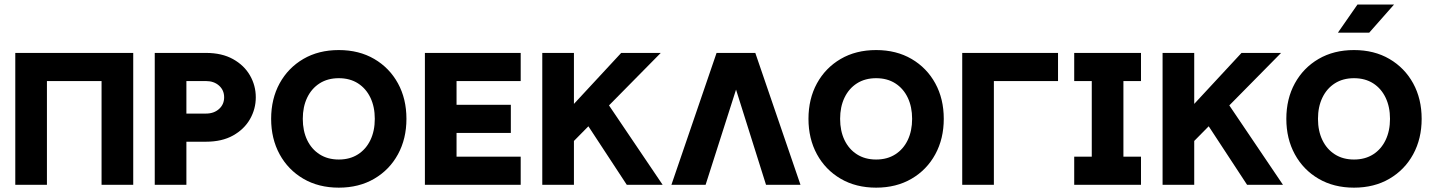

<svg xmlns="http://www.w3.org/2000/svg" viewBox="-20 -821 6370 853"><path d="M571.9 -585.9H47.9V0H188.5V-460.7H431.2V0H571.9Z M808.1 -460.9H895.1Q930.4 -460.9 953.1 -440.7Q975.8 -420.4 975.8 -388.7Q975.8 -357.1 953.1 -336.8Q930.4 -316.4 895.1 -316.4H808.1ZM667.5 0H808.1V-191.4H895.1Q966 -191.4 1015.4 -219Q1064.8 -246.6 1090.6 -291.7Q1116.4 -336.9 1116.4 -388.7Q1116.4 -440.9 1090.6 -485.8Q1064.8 -530.8 1015.4 -558.3Q966 -585.9 895.1 -585.9H667.5Z M1485.2 -112.3Q1435.9 -112.3 1400 -135.3Q1364.1 -158.2 1344.6 -198.9Q1325.2 -239.6 1325.2 -293Q1325.2 -346.3 1344.6 -387Q1364.1 -427.7 1400 -450.7Q1435.9 -473.6 1485.2 -473.6Q1534.6 -473.6 1570.4 -450.7Q1606.2 -427.7 1625.7 -387Q1645.1 -346.3 1645.1 -293Q1645.1 -239.6 1625.7 -198.9Q1606.2 -158.2 1570.4 -135.3Q1534.6 -112.3 1485.2 -112.3ZM1485.2 -598.6Q1395.4 -598.6 1327.7 -559.1Q1260.1 -519.5 1222.3 -450.7Q1184.6 -381.8 1184.6 -293Q1184.6 -204.6 1222.3 -135.5Q1260.1 -66.4 1327.7 -26.9Q1395.4 12.7 1485.2 12.7Q1574.9 12.7 1642.6 -26.9Q1710.3 -66.4 1748 -135.5Q1785.7 -204.6 1785.7 -293Q1785.7 -381.8 1748 -450.7Q1710.3 -519.5 1642.6 -559.1Q1574.9 -598.6 1485.2 -598.6Z M2249.5 -355.5H2008.3V-460.9H2293.3V-585.9H1867.7V0H2293.3V-125H2008.3V-230.5H2249.5Z M2570.6 -295.7 2764.6 0H2923.9L2666.7 -380.7ZM2529.8 -194.8 2915.6 -585.9Q2905.7 -585.9 2881.1 -585.9Q2856.5 -585.9 2827.7 -585.9Q2798.9 -585.9 2774.4 -585.9Q2749.8 -585.9 2739.8 -585.9L2529.8 -359.4V-585.9H2389.2V0H2529.8Z M3250 -422.9 3383.2 0H3536.3L3335.6 -585.9H3163.5L2962.9 0H3114.8Z M3872.4 -112.3Q3823.1 -112.3 3787.2 -135.3Q3751.3 -158.2 3731.8 -198.9Q3712.4 -239.6 3712.4 -293Q3712.4 -346.3 3731.8 -387Q3751.3 -427.7 3787.2 -450.7Q3823.1 -473.6 3872.4 -473.6Q3921.8 -473.6 3957.6 -450.7Q3993.5 -427.7 4012.9 -387Q4032.3 -346.3 4032.3 -293Q4032.3 -239.6 4012.9 -198.9Q3993.5 -158.2 3957.6 -135.3Q3921.8 -112.3 3872.4 -112.3ZM3872.4 -598.6Q3782.6 -598.6 3714.9 -559.1Q3647.3 -519.5 3609.5 -450.7Q3571.8 -381.8 3571.8 -293Q3571.8 -204.6 3609.5 -135.5Q3647.3 -66.4 3714.9 -26.9Q3782.6 12.7 3872.4 12.7Q3962.1 12.7 4029.8 -26.9Q4097.5 -66.4 4135.2 -135.5Q4172.9 -204.6 4172.9 -293Q4172.9 -381.8 4135.2 -450.7Q4097.5 -519.5 4029.8 -559.1Q3962.1 -598.6 3872.4 -598.6Z M4395.5 -324.2V-460.9H4680.5V-585.9H4254.9V0H4395.5V-119.1Z M4752.4 -585.9V-460.9H4830.4V-125H4752.4V0H5049.1V-125H4971V-460.9H5049.1V-585.9Z M5326.5 -295.7 5520.4 0H5679.8L5422.6 -380.7ZM5285.6 -194.8 5671.5 -585.9Q5661.5 -585.9 5637 -585.9Q5612.4 -585.9 5583.6 -585.9Q5554.8 -585.9 5530.2 -585.9Q5505.7 -585.9 5495.7 -585.9L5285.6 -359.4V-585.9H5145V0H5285.6Z M5995.4 -112.3Q5946.2 -112.3 5910.3 -135.3Q5874.3 -158.2 5854.9 -198.9Q5835.4 -239.6 5835.4 -293Q5835.4 -346.3 5854.9 -387Q5874.3 -427.7 5910.3 -450.7Q5946.2 -473.6 5995.4 -473.6Q6044.8 -473.6 6080.7 -450.7Q6116.5 -427.7 6135.9 -387Q6155.4 -346.3 6155.4 -293Q6155.4 -239.6 6135.9 -198.9Q6116.5 -158.2 6080.7 -135.3Q6044.8 -112.3 5995.4 -112.3ZM5995.4 -598.6Q5905.7 -598.6 5838 -559.1Q5770.3 -519.5 5732.6 -450.7Q5694.8 -381.8 5694.8 -293Q5694.8 -204.6 5732.6 -135.5Q5770.3 -66.4 5838 -26.9Q5905.7 12.7 5995.4 12.7Q6085.2 12.7 6152.8 -26.9Q6220.5 -66.4 6258.3 -135.5Q6296 -204.6 6296 -293Q6296 -381.8 6258.3 -450.7Q6220.5 -519.5 6152.8 -559.1Q6085.2 -598.6 5995.4 -598.6ZM6063 -675.8H5923.9L6010.8 -800.8H6173.3Z"/></svg>

Font: Giphurs SC
Style: Regular
Weight: 400
Version: Version 0.920